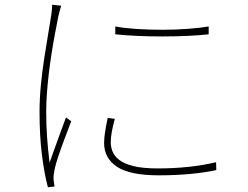

<svg xmlns="http://www.w3.org/2000/svg" viewBox="-20 -762 1040 806"><path d="M464 -651Q500 -644 552 -640.5Q604 -637 661 -637Q718 -637 770 -641Q822 -645 856 -651V-618Q822 -614 770 -611.5Q718 -609 661 -609Q604 -609 551.5 -611.5Q499 -614 464 -618ZM462 -263Q454 -234 449.5 -209.5Q445 -185 445 -164Q445 -146 452 -127Q459 -108 479.5 -91.5Q500 -75 539 -65Q578 -55 642 -55Q710 -55 771 -61.5Q832 -68 887 -81L888 -48Q843 -38 780.5 -32Q718 -26 647 -26Q525 -26 471 -62Q417 -98 417 -162Q417 -182 421 -207.5Q425 -233 432 -267ZM237 -738Q235 -732 233 -725Q231 -718 229 -710.5Q227 -703 225 -694Q218 -658 210.5 -618.5Q203 -579 196.5 -537.5Q190 -496 185 -454Q180 -412 177 -371.5Q174 -331 174 -293Q174 -235 177.5 -186.5Q181 -138 188 -79Q198 -107 210.5 -142Q223 -177 235.5 -211Q248 -245 257 -269L279 -253Q268 -224 253 -184.5Q238 -145 225.5 -108Q213 -71 209 -50Q207 -40 205.5 -28.5Q204 -17 205 -7Q206 0 207 8Q208 16 209 21L181 24Q166 -32 156 -112Q146 -192 146 -293Q146 -347 151.5 -404Q157 -461 165.5 -516Q174 -571 182 -618Q190 -665 195 -698Q197 -712 198 -722.5Q199 -733 199 -742Z"/></svg>

Font: Noto Sans JP Thin Thin
Style: Regular
Weight: 250
Version: Version 2.004-H2;hotconv 1.0.118;makeotfexe 2.5.65603